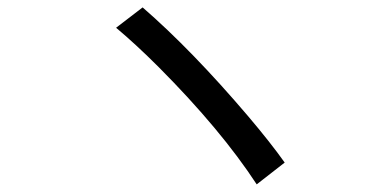

<svg xmlns="http://www.w3.org/2000/svg" viewBox="-20 -601 1040 516"><path d="M363.3 -581.1Q496.1 -465.8 646.5 -289.1Q707 -217.8 745.1 -164.1L669.9 -105.5Q574.2 -252 407.2 -419.9Q344.7 -482.4 292 -526.4Z"/></svg>

Font: Taipei Sans TC Beta
Style: Regular
Weight: 400
Designer: JT Foundry
Foundry: JT Foundry
Version: Version 1.000